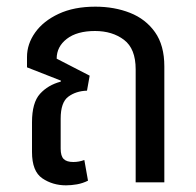

<svg xmlns="http://www.w3.org/2000/svg" viewBox="-20 -547 588 576"><path d="M178 9Q138 9 107 -12Q76 -33 76 -91V-180Q76 -239 100 -265.5Q124 -292 162 -302L163 -305L61 -345V-376Q61 -415 85.5 -449.5Q110 -484 156 -505.5Q202 -527 266 -527Q323 -527 370 -508.5Q417 -490 445 -450.5Q473 -411 473 -348V0H387V-339Q387 -401 352 -427.5Q317 -454 265 -454Q211 -454 180.5 -430.5Q150 -407 150 -371L249 -320L241 -275Q208 -274 185 -257Q162 -240 162 -191V-101Q162 -79 171 -70Q180 -61 200 -61Q217 -61 233 -67L244 -5Q228 3 211 6Q194 9 178 9Z"/></svg>

Font: Noto Sans Thai UI SemCond
Style: Regular
Weight: 400
Width: 4
Designer: Monotype Design Team
Foundry: Monotype Imaging Inc.
Version: Version 2.000